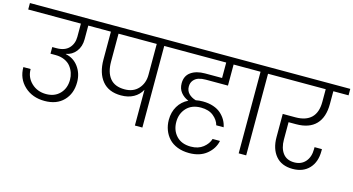

<svg xmlns="http://www.w3.org/2000/svg" viewBox="-117 -1099 2868 1559"><g transform="rotate(15 1317.5 -319.0)"><path d="M-28.8 -686V-740.2H606.9V-686H476.1V-570.8Q476.1 -509.3 443.6 -467.8Q411.1 -426.3 359.9 -417V-415Q427.2 -401.9 467.5 -346.7Q507.8 -291.5 507.8 -217.8Q507.8 -122.1 449.7 -62.5Q391.6 -2.9 291 -2.9Q187.5 -2.9 120.8 -65.2Q54.2 -127.4 54.2 -224.1H115.2Q115.2 -154.3 164.8 -107.2Q214.4 -60.1 288.1 -60.1Q359.9 -60.1 403.3 -105.2Q446.8 -150.4 446.8 -222.2Q446.8 -252 437.5 -279.8Q428.2 -307.6 409.4 -332Q390.6 -356.4 357.4 -371.3Q324.2 -386.2 280.8 -386.2H238.8V-441.9H273.9Q342.8 -441.9 378.4 -479.2Q414.1 -516.6 414.1 -575.2V-686Z M893.6 -262.2Q967.3 -262.2 1009.5 -309.1Q1051.8 -356 1051.8 -425.8V-686H730.5V-452.1Q730.5 -361.3 770.8 -311.8Q811 -262.2 893.6 -262.2ZM548.8 -686V-740.2H1255.9V-686H1114.7V0H1051.8V-300.8Q1028.3 -256.3 983.9 -231.7Q939.5 -207 878.4 -207Q774.4 -207 720.5 -272.5Q666.5 -337.9 666.5 -452.1V-686Z M1751.5 -58.1Q1738.3 8.3 1681.4 55.2Q1624.5 102.1 1533.7 102.1Q1479 102.1 1435.1 85Q1391.1 67.9 1363.3 37.8Q1335.4 7.8 1320.6 -31.7Q1305.7 -71.3 1305.7 -117.2Q1305.7 -181.2 1335.2 -231Q1364.7 -280.8 1418.5 -307.1Q1379.4 -322.8 1354.5 -353.8Q1329.6 -384.8 1329.6 -430.2Q1329.6 -492.7 1374.5 -524.4Q1419.4 -556.2 1492.7 -556.2H1635.7V-686H1197.8V-740.2H1841.8V-686H1697.8V-508.8H1511.7Q1478 -508.8 1452.4 -500.7Q1426.8 -492.7 1409.7 -471.9Q1392.6 -451.2 1392.6 -419.9Q1392.6 -384.8 1415 -361.1Q1437.5 -337.4 1475.6 -326.2Q1502.9 -332 1534.7 -332Q1584 -332 1623.5 -318.6Q1663.1 -305.2 1688.7 -282Q1714.4 -258.8 1730 -231.4Q1745.6 -204.1 1751.5 -172.9H1689.5Q1678.7 -215.3 1638.9 -247.6Q1599.1 -279.8 1533.7 -279.8Q1456.1 -279.8 1412.4 -232.9Q1368.7 -186 1368.7 -116.2Q1368.7 -44.9 1412.1 1.5Q1455.6 47.9 1533.7 47.9Q1596.2 47.9 1636.7 15.9Q1677.2 -16.1 1689.5 -58.1Z M1924.3 0V-686H1783.7V-740.2H2128.4V-686H1987.3V0Z M2070.3 -686V-740.2H2664.1V-686H2536.1V-579.1Q2536.1 -466.8 2479.7 -408Q2423.3 -349.1 2313 -349.1H2250V-203.1Q2250 -131.8 2282.2 -88.9Q2314.5 -45.9 2377.9 -45.9Q2437 -45.9 2471.7 -85.7Q2506.3 -125.5 2506.3 -190.9V-208H2568.4V-191.9Q2568.4 -99.6 2517.6 -45.4Q2466.8 8.8 2378.9 8.8Q2285.6 8.8 2236.3 -50Q2187 -108.9 2187 -206.1V-401.9H2293.9Q2381.3 -401.9 2426.8 -446.3Q2472.2 -490.7 2472.2 -579.1V-686Z"/></g></svg>

Font: SVN-Poppins Light
Style: Regular
Weight: 300
Designer: Ninad Kale (Devanagari), Jonny Pinhorn (Latin)
Foundry: Indian Type Foundry
Version: Version 3.002 2017